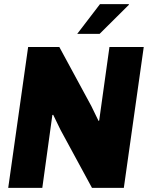

<svg xmlns="http://www.w3.org/2000/svg" viewBox="-20 -915 733 935"><path d="M425 -398 460 -326 463 -328 513 -686H680L583 0H428L275 -282L239 -356L235 -355L186 0H20L117 -686H269ZM607 -895 608 -892 465 -750H356L467 -895Z"/></svg>

Font: Chivo ExtraBold Italic
Style: Regular
Weight: 800
Italic angle: -8.05°
Designer: Hector Gatti
Foundry: Omnibus-Type
Version: Version 1.007